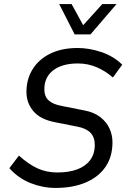

<svg xmlns="http://www.w3.org/2000/svg" viewBox="-20 -914 632 944"><path d="M253 10Q191 10 131 -13.5Q71 -37 26 -87L73 -149Q121 -106 165 -86Q209 -66 262 -66Q318 -66 359 -81Q400 -96 423 -126.5Q446 -157 446 -202Q446 -239 425 -261Q404 -283 362 -291L251 -313Q178 -327 144 -367.5Q110 -408 110 -462Q110 -524 140 -573Q170 -622 226.5 -650Q283 -678 362 -678Q419 -678 478.5 -658Q538 -638 581 -596L535 -533Q500 -564 456.5 -583Q413 -602 363 -602Q286 -602 242 -568.5Q198 -535 198 -475Q198 -440 219 -420.5Q240 -401 284 -393L395 -371Q443 -362 473.5 -338Q504 -314 518.5 -282Q533 -250 533 -214Q533 -144 499 -94Q465 -44 402 -17Q339 10 253 10ZM347 -745 271 -894H332L389 -790L483 -894H553L425 -745Z"/></svg>

Font: Gantari
Style: Italic
Weight: 400
Italic angle: -10°
Designer: Anugrah Pasau
Foundry: Lafontype
Version: Version 1.000; ttfautohint (v1.8.3)